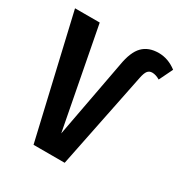

<svg xmlns="http://www.w3.org/2000/svg" viewBox="-171 -832 907 956"><g transform="rotate(30 283.0 -354.0)"><path d="M-5 -692H137L247 -118L330 -562Q343 -640 376.5 -674Q410 -708 468 -708Q523 -708 571 -671L533 -593Q509 -607 489 -607Q472 -607 462.5 -595Q453 -583 447 -553L335 0H156Z"/></g></svg>

Font: Fira Sans Compressed SemiBold
Style: Regular
Weight: 600
Width: 1
Designer: bBox Type GmbH & Carrois Corporate GbR & Edenspiekermann AG
Foundry: bBox Type GmbH & Carrois Corporate GbR & Edenspiekermann AG
Version: Version 4.301